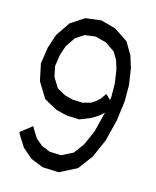

<svg xmlns="http://www.w3.org/2000/svg" viewBox="-151 -911 815 1000"><g transform="rotate(20 256.5 -410.5)"><path d="M485.4 -553.7 493.2 -469.2 488.8 -360.8 469.7 -242.2 435.5 -140.6 383.8 -57.6 296.4 -2.9 208.5 1 139.6 -20 82 -61.5 42.5 -113.8 32.2 -129.4 90.3 -183.6 98.6 -170.4 128.9 -129.9 168.5 -102.1 216.3 -87.4 277.3 -90.3 335.4 -126 371.1 -184.1 399.4 -267.1 417 -377.4 393.6 -352.1 358.4 -326.2 302.2 -297.9 233.9 -294.9 173.3 -304.7 100.6 -336.9 42.5 -415 15.6 -503.9 21 -593.8 39.1 -669.9 84.5 -751 152.3 -804.7 234.9 -822.3 316.4 -807.6 395 -764.6 438.5 -704.1 465.3 -639.2ZM418.9 -447.8 419.9 -466.8 413.1 -536.6 396.5 -607.4 377 -655.3 350.1 -692.4 295.4 -722.7 235.8 -732.9 179.7 -720.7 137.2 -688 106.4 -632.3 93.3 -578.1 89.8 -516.1 106.4 -460.9 143.1 -412.1 191.4 -390.6 237.8 -383.3 289.1 -385.7 332.5 -401.9 353 -418.5 372.1 -439.5 390.1 -471.2Z"/></g></svg>

Font: Gap Sans
Style: Regular
Weight: 400
Designer: Alexandre Liziard and Étienne Ozeray
Foundry: Interstices.io
Version: Version 1.6.1 - December 3. 2014